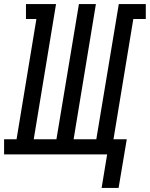

<svg xmlns="http://www.w3.org/2000/svg" viewBox="-62 -755 733 939"><path d="M518 164H435L462 0H-42V-74H19L116 -662H65V-735H212L103 -74H214L324 -735H407L298 -74H409L519 -735H651V-662H590L493 -74H558Z"/></svg>

Font: Iosevka Slab Extended
Style: Italic
Weight: 400
Width: 7
Italic angle: -9°
Monospace: yes
Designer: Belleve Invis
Foundry: Belleve Invis
Version: Version 11.1.0; ttfautohint (v1.8.3)